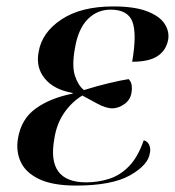

<svg xmlns="http://www.w3.org/2000/svg" viewBox="-20 -567 544 597"><path d="M216 10Q144 10 102 -10Q60 -30 44.5 -63.5Q29 -97 36 -137Q46 -197 91 -229.5Q136 -262 206 -276V-278Q148 -288 119.5 -322.5Q91 -357 100 -405Q110 -466 171 -506.5Q232 -547 332 -547Q398 -547 437 -532Q476 -517 491.5 -493.5Q507 -470 503 -444Q497 -411 470.5 -393Q444 -375 391 -375Q406 -463 391.5 -500Q377 -537 324 -537Q282 -537 252.5 -507Q223 -477 213 -417Q203 -362 213 -331.5Q223 -301 241 -287Q283 -300 321 -309Q359 -318 380 -321Q388 -313 389.5 -301.5Q391 -290 389 -280Q386 -257 367 -243.5Q348 -230 328 -230Q308 -231 283 -244.5Q258 -258 236 -270Q203 -250 179.5 -216Q156 -182 149 -136Q124 0 248 0Q285 0 319.5 -11Q354 -22 381.5 -50.5Q409 -79 427 -131Q440 -127 444.5 -115Q449 -103 446 -91Q441 -54 384.5 -22Q328 10 216 10Z"/></svg>

Font: Noto Serif Display Medium
Style: Italic
Weight: 500
Italic angle: -12°
Designer: Monotype Design Team
Foundry: Monotype Imaging Inc.
Version: Version 2.009